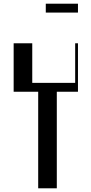

<svg xmlns="http://www.w3.org/2000/svg" viewBox="-20 -1018 492 1038"><path d="M186.5 -522H53.8V-784H154.4V-570H386.4V-784H401.5V-522H287.1V0H186.5ZM227.5 -998H401.5V-950H227.5Z"/></svg>

Font: Facade Sud
Style: Regular
Weight: 100
Designer: Éléonore Fines
Foundry: Velvetyne Type Foundry
Version: Version 1.001;Glyphs 3.2 (3202)